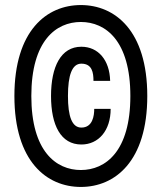

<svg xmlns="http://www.w3.org/2000/svg" viewBox="-20 -730 640 760"><path d="M496 -350C496 -131 398 -57 300 -57C202 -57 104 -131 104 -350C104 -569 202 -643 300 -643C398 -643 496 -569 496 -350ZM37 -350C37 -91 165 10 300 10C435 10 563 -91 563 -350C563 -609 435 -710 300 -710C165 -710 37 -609 37 -350ZM302 -478C345 -478 350 -442 350 -410H416C414 -492 369 -545 302 -545C221 -545 182 -466 182 -350C182 -234 221 -158 302 -158C370 -158 418 -213 418 -299H353C353 -272 347 -225 302 -225C265 -225 249 -269 249 -350C249 -432 265 -478 302 -478Z"/></svg>

Font: Fliege Mono Light
Style: Regular
Weight: 300
Version: Version 0.020;Glyphs 3.3 (3306)